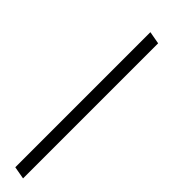

<svg xmlns="http://www.w3.org/2000/svg" viewBox="-51 -127 402 402"><g transform="rotate(-45 150.0 74.0)"><path d="M-80 88 -75 60H325L320 88Z"/></g></svg>

Font: Commissioner Thin
Style: Italic
Weight: 100
Italic angle: -12°
Designer: Kostas Bartsokas
Foundry: Kostas Bartsokas
Version: Version 1.000; ttfautohint (v1.8.3)